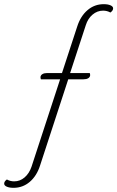

<svg xmlns="http://www.w3.org/2000/svg" viewBox="-152 -750 562 920"><path d="M390 -710Q390 -699 377 -690Q361 -699 342 -699Q314 -699 291.5 -680Q269 -661 259 -629L184 -400H278Q280 -396 280 -389Q279 -380 270.5 -375Q262 -370 248 -370H175L40 43Q24 93 -9.5 121.5Q-43 150 -87 150Q-107 150 -119.5 144.5Q-132 139 -132 130Q-132 119 -119 110Q-103 119 -84 119Q-56 119 -34 100Q-12 81 -1 49L136 -370H44Q42 -374 42 -381Q43 -390 51.5 -395Q60 -400 74 -400H145L218 -623Q234 -673 267.5 -701.5Q301 -730 345 -730Q365 -730 377.5 -724.5Q390 -719 390 -710Z"/></svg>

Font: Thasadith
Style: Italic
Weight: 400
Italic angle: -9°
Designer: Cadson Demak Co.,Ltd.
Foundry: Cadson Demak Co.,Ltd.
Version: Version 1.000; ttfautohint (v1.6)